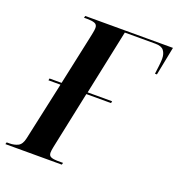

<svg xmlns="http://www.w3.org/2000/svg" viewBox="-164 -821 861 928"><g transform="rotate(20 267.0 -357.0)"><path d="M-34 0 -31 -10H-17Q8 -10 27 -19.5Q46 -29 53 -62L118 -361H56L58 -371H120L173 -618Q176 -632 179.5 -649.5Q183 -667 183 -676Q183 -694 168.5 -699Q154 -704 131 -704H114L117 -714H568L539 -567H529Q532 -590 534.5 -611.5Q537 -633 537 -646Q537 -672 525 -688Q513 -704 482 -704H324L254 -371H380L378 -361H251L189 -66Q185 -46 185 -36Q185 -20 197.5 -15Q210 -10 229 -10H259L256 0Z"/></g></svg>

Font: Noto Serif Display ExtraCondensed
Style: Bold Italic
Weight: 700
Width: 2
Italic angle: -12°
Designer: Monotype Design Team
Foundry: Monotype Imaging Inc.
Version: Version 2.009